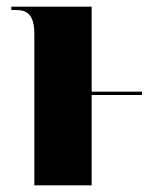

<svg xmlns="http://www.w3.org/2000/svg" viewBox="-20 -556 454 576"><path d="M83 -454V0H255V-271H406V-281H255V-536H14V-526H27C61 -526 83 -513 83 -454Z"/></svg>

Font: Noto Serif Display Condensed Black
Style: Regular
Weight: 900
Width: 3
Designer: Monotype Design Team
Foundry: Monotype Imaging Inc.
Version: Version 2.009